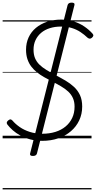

<svg xmlns="http://www.w3.org/2000/svg" viewBox="-20 -1052 730 1460"><path d="M301 19Q252 19 210.5 8Q169 -3 135 -21.5Q101 -40 76.5 -62Q52 -84 36 -105Q30 -114 31.5 -121Q33 -128 42 -136Q53 -145 60.5 -144Q68 -143 75 -135Q97 -109 130 -86Q163 -63 206.5 -49Q250 -35 302 -35Q356 -35 401 -49Q446 -63 478.5 -90Q511 -117 529 -155Q547 -193 547 -241Q547 -278 534.5 -306Q522 -334 499 -355.5Q476 -377 443.5 -396Q411 -415 372 -435Q342 -450 313.5 -466.5Q285 -483 260.5 -502.5Q236 -522 217.5 -546.5Q199 -571 188.5 -602.5Q178 -634 178 -674Q178 -725 197.5 -767.5Q217 -810 253 -840Q289 -870 338 -886.5Q387 -903 445 -903Q497 -903 541 -889Q585 -875 620.5 -851Q656 -827 683 -797Q691 -788 689.5 -780.5Q688 -773 679 -765Q671 -758 663 -758Q655 -758 646 -765Q621 -789 591.5 -808.5Q562 -828 526 -839Q490 -850 443 -850Q398 -850 359.5 -838Q321 -826 293.5 -803Q266 -780 250.5 -747.5Q235 -715 235 -674Q235 -637 246.5 -609.5Q258 -582 280 -560.5Q302 -539 332.5 -520.5Q363 -502 401 -482Q441 -461 477.5 -439.5Q514 -418 543 -391Q572 -364 588.5 -328Q605 -292 605 -242Q605 -185 582.5 -137Q560 -89 519 -54Q478 -19 422.5 0Q367 19 301 19ZM230 134Q204 134 209 115L494 -1013Q499 -1032 525 -1032Q551 -1032 546 -1013L261 115Q256 134 230 134ZM0 378H676V388H0ZM0 -20H676V0H0ZM0 -505H676V-500H0ZM0 -898H676V-888H0Z"/></svg>

Font: Playwrite DE SAS Guides
Style: Regular
Weight: 400
Designer: Veronika Burian, José Scaglione
Foundry: TypeTogether
Version: Version 1.003